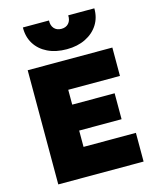

<svg xmlns="http://www.w3.org/2000/svg" viewBox="-137 -1044 923 1137"><g transform="rotate(-15 325.0 -476.0)"><path d="M76.5 0V-700H595.5V-526H278.5V-435H538.5V-276H278.5V-176H599.5V0ZM333.5 -760Q266.5 -760 217 -784Q167.5 -808 140.5 -851.2Q113.5 -894.5 114.5 -952H274.5Q273 -921.5 289 -903.2Q305 -885 333.5 -885Q362 -885 378 -903.2Q394 -921.5 392.5 -952H552.5Q553.5 -895.5 526 -852.2Q498.5 -809 448.8 -784.5Q399 -760 333.5 -760Z"/></g></svg>

Font: Geologica Cursive Black
Style: Regular
Weight: 900
Designer: Sindre Bremnes, Frode Helland
Foundry: Monokrom Skriftforlag AS
Version: Version 1.010;gftools[0.9.28]